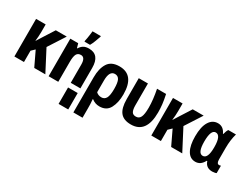

<svg xmlns="http://www.w3.org/2000/svg" viewBox="-79 -1480 3158 2429"><g transform="rotate(30 1500.0 -265.0)"><path d="M40 0H180V-165L229 -212L330 0H492L332 -307L488 -549H328L226 -389Q212 -366 199 -346Q186 -326 174 -306H171Q175 -338 177.5 -372Q180 -406 180 -439V-549H40Z M824 240V-68H965V240ZM540 0H681V-292Q681 -370 699 -404Q717 -438 761 -438Q824 -438 824 -333V0H965V-366Q965 -559 809 -559Q759 -559 728.5 -539.5Q698 -520 679 -487H673L655 -549H540ZM714 -606H795Q816 -643 830.5 -683Q845 -723 858 -759V-770H737Q736 -757 732 -726.5Q728 -696 723 -665Q718 -634 714 -620Z M1040 240H1174V104Q1174 76 1173 42Q1172 8 1168 -29H1174Q1222 10 1285 10Q1388 10 1431.5 -71.5Q1475 -153 1475 -273Q1475 -557 1256 -557Q1138 -557 1089 -479Q1040 -401 1040 -274ZM1250 -102Q1203 -102 1173 -132V-303Q1173 -445 1254 -445Q1298 -445 1318.5 -407Q1339 -369 1339 -275Q1339 -180 1317 -141Q1295 -102 1250 -102Z M1744 9Q1969 9 1969 -296Q1969 -354 1962.5 -412Q1956 -470 1939 -549H1807Q1836 -404 1836 -289Q1836 -192 1816 -150.5Q1796 -109 1750 -109Q1706 -109 1690 -139.5Q1674 -170 1674 -230V-549H1540V-245Q1540 -114 1588.5 -52.5Q1637 9 1744 9Z M2040 0H2180V-165L2229 -212L2330 0H2492L2332 -307L2488 -549H2328L2226 -389Q2212 -366 2199 -346Q2186 -326 2174 -306H2171Q2175 -338 2177.5 -372Q2180 -406 2180 -439V-549H2040Z M2686 10Q2764 10 2807 -74H2815Q2842 10 2934 10Q2950 10 2970 6Q2990 2 2994 -2V-110Q2982 -105 2968 -105Q2933 -105 2933 -168V-333Q2933 -451 2961 -547H2849Q2832 -524 2819 -472H2814Q2775 -557 2696 -557Q2616 -557 2570.5 -483Q2525 -409 2525 -269Q2525 -137 2566.5 -63.5Q2608 10 2686 10ZM2730 -102Q2658 -102 2658 -270Q2658 -442 2728 -442Q2804 -442 2804 -272V-265Q2804 -102 2730 -102Z"/></g></svg>

Font: Noto Sans Mono Condensed Extra
Style: Regular
Weight: 800
Width: 3
Designer: Monotype Design Team
Foundry: Monotype Imaging Inc.
Version: Version 1.900